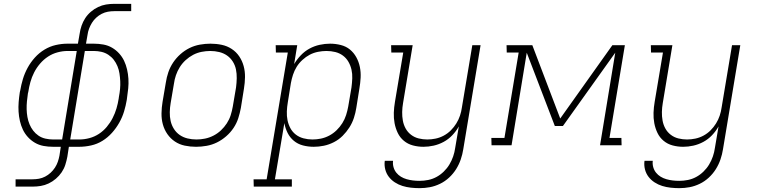

<svg xmlns="http://www.w3.org/2000/svg" viewBox="-20 -755 3940 998"><path d="M61 215V177H149Q166 177 182.5 174Q199 171 214.5 163Q230 155 243 143Q256 131 265.5 116.5Q275 102 280.5 86Q286 70 289 54L296 8H256Q230 8 206 3.5Q182 -1 161.5 -13Q141 -25 125 -42.5Q109 -60 99 -81Q89 -102 83.5 -126Q78 -150 76.5 -174.5Q75 -199 77 -224.5Q79 -250 83 -276L85 -284Q90 -314 99 -344Q108 -374 123.5 -402.5Q139 -431 161 -455.5Q183 -480 211 -497Q239 -514 270 -521Q301 -528 331 -528H385L394 -580Q397 -601 404 -621.5Q411 -642 423 -660.5Q435 -679 452.5 -694Q470 -709 490 -718.5Q510 -728 531 -731.5Q552 -735 573 -735H662V-697H574Q557 -697 540.5 -694Q524 -691 508.5 -683Q493 -675 480 -663Q467 -651 458 -636.5Q449 -622 443 -606Q437 -590 435 -574L427 -528H467Q493 -528 517.5 -523.5Q542 -519 562.5 -507Q583 -495 599 -477.5Q615 -460 625 -439Q635 -418 640.5 -394Q646 -370 647.5 -345.5Q649 -321 646.5 -295.5Q644 -270 640 -244L639 -236Q634 -206 625 -176Q616 -146 600 -117.5Q584 -89 562 -64.5Q540 -40 512.5 -23Q485 -6 453.5 1Q422 8 392 8H338L330 60Q326 81 319.5 101.5Q313 122 300.5 140.5Q288 159 270.5 174Q253 189 233 198.5Q213 208 192 211.5Q171 215 150 215ZM303 -30 379 -490H331Q306 -490 279.5 -483Q253 -476 230 -461Q207 -446 188.5 -424.5Q170 -403 157.5 -378.5Q145 -354 138 -328.5Q131 -303 127 -277L125 -269Q122 -249 120 -228Q118 -207 118.5 -187Q119 -167 122.5 -147Q126 -127 133.5 -109Q141 -91 152.5 -76Q164 -61 180 -50Q196 -39 216 -34.5Q236 -30 256 -30ZM345 -30H393Q418 -30 444.5 -37Q471 -44 494 -59Q517 -74 535 -95.5Q553 -117 565.5 -141.5Q578 -166 585.5 -191.5Q593 -217 597 -243L598 -251Q602 -271 604 -292Q606 -313 605 -333Q604 -353 601 -373Q598 -393 590.5 -411Q583 -429 571.5 -444Q560 -459 543.5 -470Q527 -481 507.5 -485.5Q488 -490 468 -490H421Z M999 8Q969 8 940.5 2Q912 -4 889 -19.5Q866 -35 850 -58Q834 -81 826.5 -108.5Q819 -136 819.5 -166Q820 -196 825 -226L842 -326Q846 -353 855 -379.5Q864 -406 880 -430Q896 -454 918 -473.5Q940 -493 965.5 -505.5Q991 -518 1019 -523Q1047 -528 1074 -528Q1104 -528 1132.5 -522Q1161 -516 1184.5 -500.5Q1208 -485 1223.5 -462Q1239 -439 1246.5 -411.5Q1254 -384 1253.5 -354Q1253 -324 1248 -294L1232 -194Q1227 -167 1218.5 -140.5Q1210 -114 1194 -90Q1178 -66 1155.5 -46.5Q1133 -27 1107.5 -14.5Q1082 -2 1054 3Q1026 8 999 8ZM1001 -30Q1023 -30 1045.5 -34.5Q1068 -39 1089.5 -50Q1111 -61 1128.5 -77.5Q1146 -94 1159 -114Q1172 -134 1179 -156Q1186 -178 1190 -201L1207 -301Q1210 -324 1210.5 -348Q1211 -372 1206.5 -394Q1202 -416 1190 -435Q1178 -454 1160 -466.5Q1142 -479 1119.5 -484.5Q1097 -490 1073 -490Q1051 -490 1028 -485.5Q1005 -481 984 -470Q963 -459 945 -442.5Q927 -426 914.5 -406Q902 -386 894.5 -364Q887 -342 884 -319L867 -219Q863 -196 862.5 -172Q862 -148 867 -126Q872 -104 884 -85Q896 -66 914 -53.5Q932 -41 954.5 -35.5Q977 -30 1001 -30Z M1299 215 1298 177H1366L1476 -482H1414L1413 -520H1525L1509 -422Q1523 -446 1543.5 -467.5Q1564 -489 1589 -502.5Q1614 -516 1641.5 -522Q1669 -528 1696 -528Q1724 -528 1751.5 -521Q1779 -514 1799 -497.5Q1819 -481 1832 -457.5Q1845 -434 1850.5 -407Q1856 -380 1854.5 -351.5Q1853 -323 1848 -294L1832 -194Q1828 -168 1819.5 -142Q1811 -116 1796 -92.5Q1781 -69 1761 -49Q1741 -29 1715.5 -16Q1690 -3 1663.5 2.5Q1637 8 1611 8Q1582 8 1555 1Q1528 -6 1507.5 -23Q1487 -40 1475 -64Q1463 -88 1458 -115L1409 177H1497V215ZM1604 -30Q1626 -30 1648 -34.5Q1670 -39 1691 -50Q1712 -61 1729.5 -78Q1747 -95 1759.5 -115Q1772 -135 1779 -157Q1786 -179 1790 -201L1807 -301Q1810 -324 1811 -347.5Q1812 -371 1807 -393Q1802 -415 1791 -434Q1780 -453 1762.5 -466Q1745 -479 1723 -484.5Q1701 -490 1677 -490Q1655 -490 1632.5 -485.5Q1610 -481 1590 -470.5Q1570 -460 1552 -443.5Q1534 -427 1522 -407.5Q1510 -388 1503 -366.5Q1496 -345 1492 -323L1476 -223Q1472 -200 1471 -176Q1470 -152 1474.5 -130Q1479 -108 1489.5 -88.5Q1500 -69 1517.5 -55.5Q1535 -42 1557.5 -36Q1580 -30 1604 -30Z M2161 223Q2138 223 2115.5 220.5Q2093 218 2072 211.5Q2051 205 2032.5 193Q2014 181 2001 164Q1988 147 1982.5 125.5Q1977 104 1980 81H2023Q2021 98 2025.5 114Q2030 130 2040 142.5Q2050 155 2064 163.5Q2078 172 2094 176.5Q2110 181 2126.5 183Q2143 185 2161 185Q2183 185 2205.5 180.5Q2228 176 2248.5 165Q2269 154 2286.5 137Q2304 120 2316 100Q2328 80 2335.5 58Q2343 36 2346 14L2365 -98Q2351 -73 2331 -52Q2311 -31 2286 -17.5Q2261 -4 2234 2Q2207 8 2181 8Q2153 8 2126.5 1Q2100 -6 2079.5 -23Q2059 -40 2047.5 -64Q2036 -88 2031 -114.5Q2026 -141 2027 -169Q2028 -197 2033 -226L2076 -482H2014L2013 -520H2125L2075 -219Q2071 -196 2070.5 -173Q2070 -150 2074 -128Q2078 -106 2088.5 -87Q2099 -68 2116.5 -54.5Q2134 -41 2156 -35.5Q2178 -30 2201 -30Q2222 -30 2244 -34.5Q2266 -39 2286.5 -50Q2307 -61 2323.5 -77.5Q2340 -94 2352 -113.5Q2364 -133 2371 -154Q2378 -175 2381 -197L2435 -520H2478L2388 21Q2384 47 2375 73.5Q2366 100 2351 124Q2336 148 2314.5 168Q2293 188 2267 200.5Q2241 213 2214.5 218Q2188 223 2161 223Z M2535 0 2534 -38H2602L2676 -482H2614L2613 -520H2747L2892 -139L3163 -520H3228L3148 -38H3210L3211 0H3099L3178 -481L2906 -100H2864L2718 -481L2639 0Z M3511 223Q3488 223 3465.5 220.5Q3443 218 3422 211.5Q3401 205 3382.5 193Q3364 181 3351 164Q3338 147 3332.5 125.5Q3327 104 3330 81H3373Q3371 98 3375.5 114Q3380 130 3390 142.5Q3400 155 3414 163.5Q3428 172 3444 176.5Q3460 181 3476.5 183Q3493 185 3511 185Q3533 185 3555.5 180.5Q3578 176 3598.5 165Q3619 154 3636.5 137Q3654 120 3666 100Q3678 80 3685.5 58Q3693 36 3696 14L3715 -98Q3701 -73 3681 -52Q3661 -31 3636 -17.5Q3611 -4 3584 2Q3557 8 3531 8Q3503 8 3476.5 1Q3450 -6 3429.5 -23Q3409 -40 3397.5 -64Q3386 -88 3381 -114.5Q3376 -141 3377 -169Q3378 -197 3383 -226L3426 -482H3364L3363 -520H3475L3425 -219Q3421 -196 3420.5 -173Q3420 -150 3424 -128Q3428 -106 3438.5 -87Q3449 -68 3466.5 -54.5Q3484 -41 3506 -35.5Q3528 -30 3551 -30Q3572 -30 3594 -34.5Q3616 -39 3636.5 -50Q3657 -61 3673.5 -77.5Q3690 -94 3702 -113.5Q3714 -133 3721 -154Q3728 -175 3731 -197L3785 -520H3828L3738 21Q3734 47 3725 73.5Q3716 100 3701 124Q3686 148 3664.5 168Q3643 188 3617 200.5Q3591 213 3564.5 218Q3538 223 3511 223Z"/></svg>

Font: Iosevka Etoile Extralight
Style: Italic
Weight: 200
Italic angle: -9°
Designer: Belleve Invis
Foundry: Belleve Invis
Version: Version 22.1.2; ttfautohint (v1.8.4)